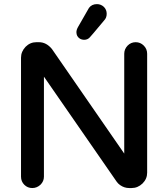

<svg xmlns="http://www.w3.org/2000/svg" viewBox="-20 -905 824 941"><path d="M371.1 -715.8Q354.5 -726.6 354.5 -747.1Q354.5 -758.8 362.3 -772.5Q415 -864.3 416 -866.2Q429.7 -884.8 455.1 -884.8Q474.6 -884.8 489.3 -871.1Q502.9 -857.4 502.9 -837.4Q502.9 -817.4 490.2 -804.7Q421.9 -722.7 419.9 -721.7Q409.2 -710 392.6 -710Q380.9 -710 371.1 -715.8ZM83 -39.1V-622.1Q83 -652.3 105.5 -675.8Q127.9 -698.2 158.2 -698.2H170.9Q207 -698.2 234.4 -665Q234.4 -664.1 588.9 -152.3V-641.6Q588.9 -664.1 605.5 -681.6Q622.1 -698.2 645 -698.2Q668 -698.2 684.6 -681.6Q701.2 -665 701.2 -641.6V-58.6Q701.2 -28.3 678.7 -5.9Q655.3 16.6 625 16.6H613.3Q588.9 16.6 568.4 2Q558.6 -4.9 551.8 -14.6L195.3 -529.3V-39.1Q195.3 -16.6 178.7 0Q161.1 16.6 138.2 16.6Q115.2 16.6 99.1 0.5Q83 -15.6 83 -39.1Z"/></svg>

Font: FakePearl
Style: SemiBold
Weight: 400
Version: Version 1.2